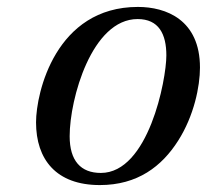

<svg xmlns="http://www.w3.org/2000/svg" viewBox="-20 -522 597 554"><path d="M84 -169C84 -62 142 12 268 12C377 12 447 -42 494 -116C540 -188 557 -273 557 -327C557 -465 459 -502 378 -502C141 -502 84 -255 84 -169ZM181 -129C181 -237 245 -467 377 -467C438 -467 460 -424 460 -362C460 -291 408 -23 271 -23C213 -23 181 -58 181 -129Z"/></svg>

Font: Heuristica
Style: Italic
Weight: 400
Italic angle: -13°
Version: Version 1.0.1